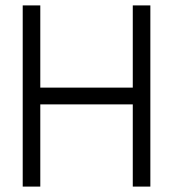

<svg xmlns="http://www.w3.org/2000/svg" viewBox="-20 -690 640 710"><path d="M64 -670V0H129V-304H471V0H536V-670H471V-366H129V-670Z"/></svg>

Font: LT Wave Mono Light
Style: Regular
Weight: 300
Designer: Daniel Lyons
Version: Version 2.5 (Glyphs App)